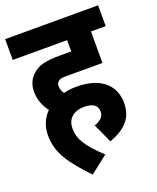

<svg xmlns="http://www.w3.org/2000/svg" viewBox="-143 -708 774 945"><g transform="rotate(-20 243.5 -235.0)"><path d="M269 -72 315 28C398 -3 443 -47 443 -128C443 -208 389 -282 251 -282C227 -282 204 -280 182 -274C173 -287 168 -300 168 -313C168 -324 170 -331 177 -337C184 -345 194 -348 222 -348H410V-513H487V-622H0V-513H285V-454H227C146 -454 112 -443 83 -417C60 -397 45 -369 45 -330C45 -283 63 -248 83 -221C54 -192 36 -153 36 -103C36 -10 86 56 177 152L269 80C187 3 161 -39 161 -96C161 -146 196 -176 251 -176C298 -176 320 -158 320 -126C320 -98 298 -82 269 -72Z"/></g></svg>

Font: Noto Sans Devanagari UI Condensed
Style: Bold
Weight: 700
Width: 3
Designer: Jelle Bosma - Monotype Design Team
Foundry: Monotype Imaging Inc.
Version: Version 2.004